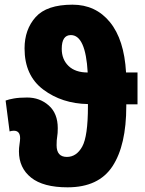

<svg xmlns="http://www.w3.org/2000/svg" viewBox="-20 -791 619 821"><path d="M355 -481Q302 -481 273 -509Q244 -537 244 -582Q244 -641 283 -641Q346 -641 355 -481ZM85 -584Q85 -468 165 -408Q245 -348 356 -346Q356 -344 356 -341.5Q356 -339 356 -336Q356 -208 331.5 -164Q307 -120 266 -120Q222 -120 222 -170Q222 -193 224.5 -206.5Q227 -220 227 -243Q227 -306 188.5 -340Q150 -374 96 -374Q62 -374 39.5 -370Q17 -366 4 -361L21 -229Q30 -232 39 -232Q66 -232 66 -200Q66 -191 63.5 -174.5Q61 -158 61 -144Q61 -73 113 -31.5Q165 10 269 10Q402 10 461 -80Q520 -170 520 -337V-345H568V-481H519Q511 -622 450 -696.5Q389 -771 290 -771Q180 -771 132.5 -718Q85 -665 85 -584Z"/></svg>

Font: Noto Sans Display Condensed Black
Style: Regular
Weight: 900
Width: 3
Designer: Monotype Design team
Foundry: Monotype Imaging Inc.
Version: 1.000